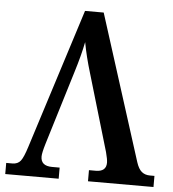

<svg xmlns="http://www.w3.org/2000/svg" viewBox="-52 -762 730 809"><g transform="rotate(5 313.5 -357.0)"><path d="M0 -47H26Q49 -47 61 -62.5Q73 -78 87 -123L275 -714H354L550 -98Q559 -70 573 -58.5Q587 -47 608 -47H627V0H350V-47H379Q423 -47 423 -85Q423 -99 415 -129L319 -454Q298 -523 287 -583Q276 -527 253 -453L158 -142Q146 -102 146 -87Q146 -47 194 -47H226V0H0Z"/></g></svg>

Font: Noto Serif NarrowSemiBold
Style: Regular
Weight: 600
Width: 4
Designer: Monotype Design Team
Foundry: Monotype Imaging Inc.
Version: Version 1.001